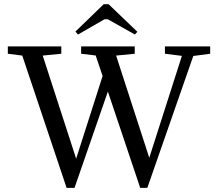

<svg xmlns="http://www.w3.org/2000/svg" viewBox="-20 -886 1054 922"><path d="M354.5 -720.2 342.3 -734.4 478 -865.7H501.5L639.6 -733.4L627.9 -720.2L497.6 -793.5H481.9ZM299.8 16.1 86.9 -619.1 17.6 -627.9V-663.1H274.4V-627.9L185.1 -619.1L345.7 -124L472.7 -521L439.5 -619.6L369.6 -627.9V-663.1H627V-627.9L537.6 -619.1L696.8 -128.4L853.5 -617.7L772 -627.9V-663.1H989.3V-627.9L908.2 -617.2L687.5 16.1H653.3L498 -446.3L337.9 16.1Z"/></svg>

Font: Elstob 8pt
Style: Regular
Weight: 400
Designer: Peter S. Baker
Version: Version 1.015